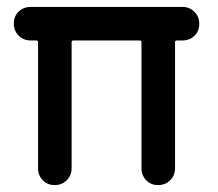

<svg xmlns="http://www.w3.org/2000/svg" viewBox="-20 -535 630 555"><path d="M90 -49V-413Q90 -418 85 -418H69Q48 -418 34 -432Q20 -446 20 -467Q20 -488 34 -501.5Q48 -515 69 -515H507Q528 -515 542 -501Q556 -487 556 -466Q556 -445 542 -431.5Q528 -418 507 -418H491Q486 -418 486 -413V-49Q486 -28 472 -14Q458 0 437 0Q416 0 402.5 -14Q389 -28 389 -49V-413Q389 -418 384 -418H192Q187 -418 187 -413V-49Q187 -28 173 -14Q159 0 138 0Q117 0 103.5 -14Q90 -28 90 -49Z"/></svg>

Font: Quicksand
Style: Bold
Weight: 700
Version: Version 3.000